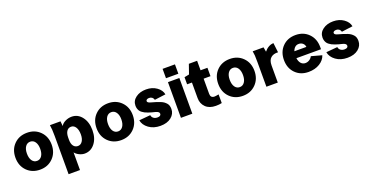

<svg xmlns="http://www.w3.org/2000/svg" viewBox="-31 -1582 5114 2644"><g transform="rotate(-20 2526.5 -260.0)"><path d="M563 -262.2Q563 -143.6 488 -67.9Q413.1 7.8 297.9 7.8Q181.6 7.8 106.9 -67.6Q32.2 -143.1 32.2 -262.2Q32.2 -381.8 106.7 -457Q181.2 -532.2 297.9 -532.2Q413.1 -532.2 488 -456.8Q563 -381.3 563 -262.2ZM200.2 -262.2Q200.2 -196.3 226.6 -158.2Q252.9 -120.1 297.9 -120.1Q342.3 -120.1 368.7 -158.4Q395 -196.8 395 -262.2Q395 -325.7 368.7 -363.8Q342.3 -401.9 297.9 -401.9Q252.9 -401.9 226.6 -364Q200.2 -326.2 200.2 -262.2Z M809.6 -59.1V200.2H642.6V-359.9Q642.6 -462.9 631.8 -522H786.6Q787.1 -515.6 789.8 -489.5Q792.5 -463.4 793.9 -450.2Q811 -484.9 856.2 -507.3Q901.4 -529.8 950.7 -529.8Q1041.5 -529.8 1100.1 -453.4Q1158.7 -377 1158.7 -257.8Q1158.7 -140.1 1100.1 -65.2Q1041.5 9.8 950.7 9.8Q910.6 9.8 870.4 -10.3Q830.1 -30.3 809.6 -59.1ZM809.6 -272V-242.2Q809.6 -183.1 833.5 -151.6Q857.4 -120.1 897 -120.1Q938.5 -120.1 963.6 -157.2Q988.8 -194.3 988.8 -257.8Q988.8 -324.2 963.6 -363.5Q938.5 -402.8 897 -402.8Q856.4 -402.8 833 -369.1Q809.6 -335.4 809.6 -272Z M1751.5 -262.2Q1751.5 -143.6 1676.5 -67.9Q1601.6 7.8 1486.3 7.8Q1370.1 7.8 1295.4 -67.6Q1220.7 -143.1 1220.7 -262.2Q1220.7 -381.8 1295.2 -457Q1369.6 -532.2 1486.3 -532.2Q1601.6 -532.2 1676.5 -456.8Q1751.5 -381.3 1751.5 -262.2ZM1388.7 -262.2Q1388.7 -196.3 1415 -158.2Q1441.4 -120.1 1486.3 -120.1Q1530.8 -120.1 1557.1 -158.4Q1583.5 -196.8 1583.5 -262.2Q1583.5 -325.7 1557.1 -363.8Q1530.8 -401.9 1486.3 -401.9Q1441.4 -401.9 1415 -364Q1388.7 -326.2 1388.7 -262.2Z M2042.5 -532.2Q2131.8 -532.2 2195.8 -486.8Q2259.8 -441.4 2271.5 -377L2109.4 -356Q2103.5 -379.4 2085.9 -393.3Q2068.4 -407.2 2042.5 -407.2Q2022.9 -407.2 2009.5 -399.2Q1996.1 -391.1 1996.1 -377.9Q1996.1 -363.8 2010 -355Q2023.9 -346.2 2052.2 -338.9Q2092.3 -328.1 2118.2 -319.8Q2144 -311.5 2173.1 -300Q2202.1 -288.6 2219.5 -275.9Q2236.8 -263.2 2252 -246.6Q2267.1 -230 2273.7 -208.5Q2280.3 -187 2280.3 -160.2Q2280.3 -88.4 2220.5 -40.3Q2160.6 7.8 2061 7.8Q1961.4 7.8 1892.6 -42.2Q1823.7 -92.3 1811 -164.1L1977.1 -179.2Q1981 -150.4 2003.7 -132.8Q2026.4 -115.2 2061 -115.2Q2087.4 -115.2 2100.3 -124.8Q2113.3 -134.3 2113.3 -150.9Q2113.3 -166.5 2100.8 -177Q2088.4 -187.5 2062 -194.8Q2029.3 -202.6 2007.6 -208.7Q1985.8 -214.8 1959.2 -224.1Q1932.6 -233.4 1915.5 -242.2Q1898.4 -251 1880.6 -264.2Q1862.8 -277.3 1852.8 -292.2Q1842.8 -307.1 1836.4 -326.9Q1830.1 -346.7 1830.1 -370.1Q1830.1 -442.4 1890.9 -487.3Q1951.7 -532.2 2042.5 -532.2Z M2361.8 0V-522.9H2528.8V0ZM2355 -583V-720.2H2536.1V-583Z M2670.4 -175.8V-404.8H2599.6V-508.8L2670.4 -522.9L2718.8 -662.1H2839.8V-522.9H2940.4V-399.9H2839.8V-176.8Q2839.8 -117.2 2897.5 -117.2Q2914.1 -117.2 2959.5 -126V1Q2921.9 9.8 2872.6 9.8Q2776.9 9.8 2723.6 -43Q2670.4 -95.7 2670.4 -175.8Z M3534.7 -262.2Q3534.7 -143.6 3459.7 -67.9Q3384.8 7.8 3269.5 7.8Q3153.3 7.8 3078.6 -67.6Q3003.9 -143.1 3003.9 -262.2Q3003.9 -381.8 3078.4 -457Q3152.8 -532.2 3269.5 -532.2Q3384.8 -532.2 3459.7 -456.8Q3534.7 -381.3 3534.7 -262.2ZM3171.9 -262.2Q3171.9 -196.3 3198.2 -158.2Q3224.6 -120.1 3269.5 -120.1Q3314 -120.1 3340.3 -158.4Q3366.7 -196.8 3366.7 -262.2Q3366.7 -325.7 3340.3 -363.8Q3314 -401.9 3269.5 -401.9Q3224.6 -401.9 3198.2 -364Q3171.9 -326.2 3171.9 -262.2Z M3603.5 -522.9H3762.7Q3767.6 -503.4 3774.4 -455.1Q3801.3 -489.7 3837.4 -510.3Q3873.5 -530.8 3910.6 -530.8L3927.2 -391.1Q3859.4 -395 3820.3 -360.6Q3781.2 -326.2 3781.2 -250V0H3614.3V-359.9Q3614.3 -425.3 3612.1 -457.3Q3609.9 -489.3 3603.5 -522.9Z M3966.8 -262.2Q3966.8 -381.3 4040.8 -456.8Q4114.7 -532.2 4232.4 -532.2Q4348.6 -532.2 4423.1 -456.5Q4497.6 -380.9 4497.6 -262.2V-228H4136.7Q4143.6 -177.7 4168.7 -149.9Q4193.8 -122.1 4232.4 -122.1Q4263.2 -122.1 4290.8 -139.4Q4318.4 -156.7 4332.5 -186L4486.3 -144Q4464.8 -76.7 4396 -34.4Q4327.1 7.8 4232.4 7.8Q4114.7 7.8 4040.8 -67.4Q3966.8 -142.6 3966.8 -262.2ZM4232.4 -401.9Q4200.7 -401.9 4178 -382.3Q4155.3 -362.8 4143.6 -327.1H4319.3Q4315.4 -360.8 4291.7 -381.3Q4268.1 -401.9 4232.4 -401.9Z M4783.7 -532.2Q4873 -532.2 4937 -486.8Q5001 -441.4 5012.7 -377L4850.6 -356Q4844.7 -379.4 4827.1 -393.3Q4809.6 -407.2 4783.7 -407.2Q4764.2 -407.2 4750.7 -399.2Q4737.3 -391.1 4737.3 -377.9Q4737.3 -363.8 4751.2 -355Q4765.1 -346.2 4793.5 -338.9Q4833.5 -328.1 4859.4 -319.8Q4885.3 -311.5 4914.3 -300Q4943.4 -288.6 4960.7 -275.9Q4978 -263.2 4993.2 -246.6Q5008.3 -230 5014.9 -208.5Q5021.5 -187 5021.5 -160.2Q5021.5 -88.4 4961.7 -40.3Q4901.9 7.8 4802.2 7.8Q4702.6 7.8 4633.8 -42.2Q4564.9 -92.3 4552.2 -164.1L4718.3 -179.2Q4722.2 -150.4 4744.9 -132.8Q4767.6 -115.2 4802.2 -115.2Q4828.6 -115.2 4841.6 -124.8Q4854.5 -134.3 4854.5 -150.9Q4854.5 -166.5 4842 -177Q4829.6 -187.5 4803.2 -194.8Q4770.5 -202.6 4748.8 -208.7Q4727.1 -214.8 4700.4 -224.1Q4673.8 -233.4 4656.7 -242.2Q4639.6 -251 4621.8 -264.2Q4604 -277.3 4594 -292.2Q4584 -307.1 4577.6 -326.9Q4571.3 -346.7 4571.3 -370.1Q4571.3 -442.4 4632.1 -487.3Q4692.9 -532.2 4783.7 -532.2Z"/></g></svg>

Font: LT Superior Black
Style: Regular
Weight: 900
Designer: Daniel Lyons
Foundry: LyonsType
Version: Version 2.005